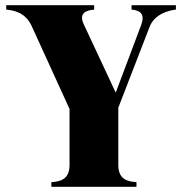

<svg xmlns="http://www.w3.org/2000/svg" viewBox="-20 -720 702 740"><path d="M178 -18V0H506V-18C471 -20 436 -29 436 -84V-305L556 -615C575 -666 630 -680 658 -683V-700H487V-683C520 -680 539 -667 525 -626L426 -363L303 -626C283 -669 310 -680 343 -683V-700H4V-683C33 -680 76 -673 101 -622L248 -300V-84C248 -29 213 -20 178 -18Z"/></svg>

Font: Sprat Condesed
Style: Bold
Weight: 700
Width: 3
Designer: Ethan Nakache
Foundry: Collletttivo
Version: Version 2.000;Glyphs 3.2 (3217)